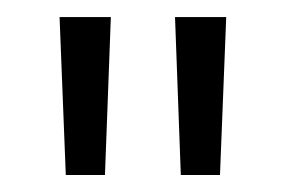

<svg xmlns="http://www.w3.org/2000/svg" viewBox="-20 -730 335 225"><path d="M57.1 -524.9 49.8 -710H109.9L103 -524.9ZM191.9 -524.9 185.1 -710H245.1L237.8 -524.9Z"/></svg>

Font: LT Hoop Light
Style: Regular
Weight: 300
Designer: Daniel Lyons
Foundry: LyonsType
Version: Version 1.000